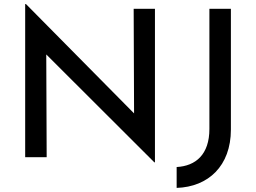

<svg xmlns="http://www.w3.org/2000/svg" viewBox="-20 -768 1251 938"><path d="M734 25H737V-725H633L635 -214L107 -748H103V0H208L206 -502ZM1108 -135V-725H1003V-138C1003 -13 936 43 843 48V150C997 145 1108 43 1108 -135Z"/></svg>

Font: Reem Kufi
Style: Regular
Weight: 400
Designer: Khaled Hosny
Version: Version 0.007